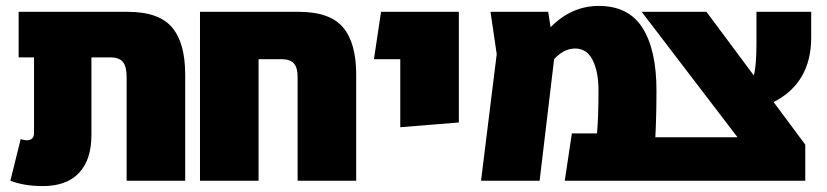

<svg xmlns="http://www.w3.org/2000/svg" viewBox="-20 -611 2797 649"><path d="M606 -359V0H408V-351Q408 -386 395.5 -401.5Q383 -417 353 -417H289V-154Q289 -71 247 -26.5Q205 18 125 18Q62 18 15 0L50 -141Q60 -137 71 -137Q95 -137 95 -162V-417H43V-571H412Q517 -571 561.5 -518.5Q606 -466 606 -359Z M1184 -359V0H986V-351Q986 -382 973.5 -396.5Q961 -411 931 -411H854V0H656V-571H990Q1095 -571 1139.5 -518.5Q1184 -466 1184 -359Z M1333 -411H1244L1268 -571H1531V-197L1333 -181Z M2199 -305Q2199 -132 2183 0H1889L1913 -160H1998Q2003 -215 2003 -306Q2003 -368 1983.5 -407.5Q1964 -447 1924 -447Q1886 -447 1853 -411L1804 0H1606L1659 -428L1638 -571H1833L1841 -519Q1912 -591 2004 -591Q2105 -591 2152 -516.5Q2199 -442 2199 -305Z M2595 -266 2702 -122V0H2172L2191 -147H2473L2149 -571H2368L2528 -356Q2537 -388 2537 -465V-571H2722V-484Q2722 -331 2595 -266Z"/></svg>

Font: FiraGO Heavy
Style: Regular
Weight: 900
Designer: bBox Type
Foundry: bBox Type GmbH
Version: Version 1.001